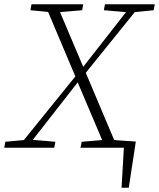

<svg xmlns="http://www.w3.org/2000/svg" viewBox="-28 -694 747 902"><path d="M460 -646 465 -674H699L694 -646L605 -637L375 -352L508 -37L521 -35L610 -29L577 188H543L554 0H350L356 -28L452 -36L337 -307L126 -37L232 -28L227 0H-8L-3 -28L84 -36L326 -335L198 -638L115 -646L120 -674H363L358 -646L254 -637L363 -380L564 -637Z"/></svg>

Font: Source Serif Pro Light
Style: Italic
Weight: 300
Italic angle: -12°
Designer: Frank Grießhammer
Foundry: Adobe Systems Incorporated
Version: Version 3.001;hotconv 1.0.111;makeotfexe 2.5.65597